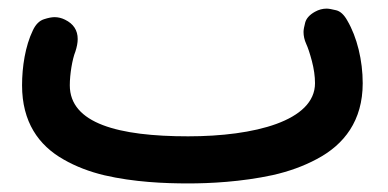

<svg xmlns="http://www.w3.org/2000/svg" viewBox="-20 -382 910 450"><path d="M31.7 -182.1C31.7 -96.2 70.3 -41.5 128.9 -8.3C157.7 8.3 189.9 20.5 224.6 28.8C293.9 44.9 365.7 47.9 420.9 47.9C471.7 47.9 545.4 44.4 619.6 28.3C656.2 20 690.9 7.8 722.7 -9.3C786.6 -43 830.1 -99.1 830.1 -187C830.1 -240.2 816.9 -294.9 793.9 -334C786.6 -347.2 777.8 -355.5 768.1 -357.9C757.8 -360.4 750.5 -361.8 745.6 -361.8C736.3 -361.8 727.1 -359.4 718.3 -354.5C705.1 -347.2 697.8 -338.4 695.3 -329.1C692.9 -319.8 691.4 -312.5 691.4 -307.1C691.4 -297.9 693.4 -288.6 697.8 -278.8C701.7 -270.5 706.1 -257.3 710.9 -239.3C715.8 -220.7 718.3 -203.1 718.3 -187C718.3 -98.6 576.2 -62.5 420.9 -62.5C257.3 -62.5 143.6 -92.8 143.6 -182.1C143.6 -208 149.4 -243.2 156.7 -261.2C160.2 -272 162.1 -281.7 162.1 -290.5C162.1 -311 152.3 -326.2 132.3 -335.9C124.5 -339.8 116.2 -341.8 107.9 -341.8C101.6 -341.8 93.3 -340.3 83 -336.9C72.3 -333.5 63.5 -324.7 57.1 -311C39.1 -273.9 31.7 -225.1 31.7 -182.1Z"/></svg>

Font: Mikhak SemiBold
Style: Regular
Weight: 600
Designer: Amin Abedi
Version: Version 3.2